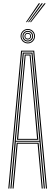

<svg xmlns="http://www.w3.org/2000/svg" viewBox="-20 -1094 321 1114"><path d="M28 0 102.2 -800H178.5L252.8 0H246.5L172.8 -794.5H108L34.2 0ZM52.5 0 76.8 -265.8H204L228.2 0H222L198.2 -260.2H82.5L58.8 0ZM40.2 0 112.2 -788.8H168.5L240.5 0H234.2L209 -271.5H71.8L46.5 0ZM71.8 -277H208.8L190 -485.2L162.8 -783H118L90.8 -485.2ZM78.2 -282.8 96.8 -485.2 123.5 -777.5H157.2L184 -485.2L202.5 -282.8ZM85.5 -288.2H195.2L178 -485.2L152 -772H128.8L102.8 -485.2ZM141.2 -842Q129.8 -842 120.1 -847.6Q110.5 -853.2 104.9 -862.9Q99.2 -872.5 99.2 -884Q99.2 -895.8 104.9 -905.2Q110.5 -914.8 120.1 -920.4Q129.8 -926 141.2 -926Q153 -926 162.5 -920.4Q172 -914.8 177.6 -905.2Q183.2 -895.8 183.2 -884Q183.2 -872.5 177.6 -862.9Q172 -853.2 162.5 -847.6Q153 -842 141.2 -842ZM141.2 -847.5Q156.2 -847.5 167 -858.2Q177.8 -869 177.8 -884Q177.8 -899 167 -909.8Q156.2 -920.5 141.2 -920.5Q126.2 -920.5 115.5 -909.8Q104.8 -899 104.8 -884Q104.8 -869 115.5 -858.2Q126.2 -847.5 141.2 -847.5ZM141.2 -853.2Q128.2 -853.2 119.4 -862.1Q110.5 -871 110.5 -884Q110.5 -897 119.4 -905.9Q128.2 -914.8 141.2 -914.8Q154.2 -914.8 163.1 -905.9Q172 -897 172 -884Q172 -871 163.1 -862.1Q154.2 -853.2 141.2 -853.2ZM141.2 -858.8Q151.8 -858.8 159.1 -866.2Q166.5 -873.8 166.5 -884Q166.5 -894.5 159.1 -901.9Q151.8 -909.2 141.2 -909.2Q131 -909.2 123.5 -901.9Q116 -894.5 116 -884Q116 -873.8 123.5 -866.2Q131 -858.8 141.2 -858.8ZM141.2 -864.5Q133.2 -864.5 127.5 -870.2Q121.8 -876 121.8 -884Q121.8 -892 127.5 -897.8Q133.2 -903.5 141.2 -903.5Q149.2 -903.5 155 -897.8Q160.8 -892 160.8 -884Q160.8 -876 155 -870.2Q149.2 -864.5 141.2 -864.5ZM141.2 -870Q155.2 -870 155.2 -884Q155.2 -898 141.2 -898Q127.2 -898 127.2 -884Q127.2 -870 141.2 -870ZM130.5 -965.5 204.5 -1074.5H212.5L136.5 -965.5ZM154.2 -965.5 237 -1074.5H245L160.2 -965.5ZM142.5 -965.5 220.8 -1074.5H228.8L148.5 -965.5Z"/></svg>

Font: Big Shoulders Inline Display ExtraLight
Style: Regular
Weight: 250
Version: Version 2.002